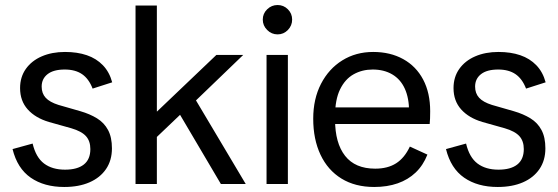

<svg xmlns="http://www.w3.org/2000/svg" viewBox="-20 -733 2225 765"><path d="M236 12Q156 12 102.5 -25Q49 -62 30 -139L110 -161Q123 -106 155.5 -81.5Q188 -57 239 -57Q288 -57 314 -77.5Q340 -98 340 -139Q340 -171 322.5 -190.5Q305 -210 264 -222L175 -247Q121 -263 90.5 -297Q60 -331 60 -382Q60 -426 83 -458.5Q106 -491 146.5 -508.5Q187 -526 239 -526Q288 -526 326 -513Q364 -500 390 -473Q416 -446 427 -405L349 -380Q334 -419 307 -437.5Q280 -456 238 -456Q193 -456 169.5 -437.5Q146 -419 146 -388Q146 -361 162 -343.5Q178 -326 213 -315L300 -290Q338 -279 366.5 -261.5Q395 -244 410.5 -215Q426 -186 426 -142Q426 -94 402.5 -59.5Q379 -25 336.5 -6.5Q294 12 236 12Z M570 -154V-289H606L842 -514H949L735 -308L720 -297ZM520 0V-711H605V0ZM860 0 683 -300 740 -368 959 0Z M1042 0V-514H1127V0ZM1086 -596Q1062 -596 1044.5 -613.5Q1027 -631 1027 -655Q1027 -679 1044.5 -696Q1062 -713 1086 -713Q1110 -713 1127 -696Q1144 -679 1144 -655Q1144 -631 1127 -613.5Q1110 -596 1086 -596Z M1471 12Q1395 12 1340.5 -21.5Q1286 -55 1257 -116.5Q1228 -178 1228 -260Q1228 -339 1259 -399Q1290 -459 1344 -492.5Q1398 -526 1467 -526Q1535 -526 1586.5 -497.5Q1638 -469 1666 -416Q1694 -363 1694 -290Q1694 -275 1693.5 -261Q1693 -247 1692 -239H1277V-305H1641L1610 -288Q1610 -342 1593 -379.5Q1576 -417 1543 -436.5Q1510 -456 1465 -456Q1423 -456 1389 -437Q1355 -418 1335 -377Q1315 -336 1315 -271V-256Q1315 -163 1355 -112Q1395 -61 1475 -61Q1525 -61 1558.5 -82.5Q1592 -104 1613 -149L1683 -117Q1666 -74 1636 -45.5Q1606 -17 1564.5 -2.5Q1523 12 1471 12Z M1963 12Q1883 12 1829.5 -25Q1776 -62 1757 -139L1837 -161Q1850 -106 1882.5 -81.5Q1915 -57 1966 -57Q2015 -57 2041 -77.5Q2067 -98 2067 -139Q2067 -171 2049.5 -190.5Q2032 -210 1991 -222L1902 -247Q1848 -263 1817.5 -297Q1787 -331 1787 -382Q1787 -426 1810 -458.5Q1833 -491 1873.5 -508.5Q1914 -526 1966 -526Q2015 -526 2053 -513Q2091 -500 2117 -473Q2143 -446 2154 -405L2076 -380Q2061 -419 2034 -437.5Q2007 -456 1965 -456Q1920 -456 1896.5 -437.5Q1873 -419 1873 -388Q1873 -361 1889 -343.5Q1905 -326 1940 -315L2027 -290Q2065 -279 2093.5 -261.5Q2122 -244 2137.5 -215Q2153 -186 2153 -142Q2153 -94 2129.5 -59.5Q2106 -25 2063.5 -6.5Q2021 12 1963 12Z"/></svg>

Font: TikTok Sans 24pt
Style: Regular
Weight: 400
Version: Version 4.000